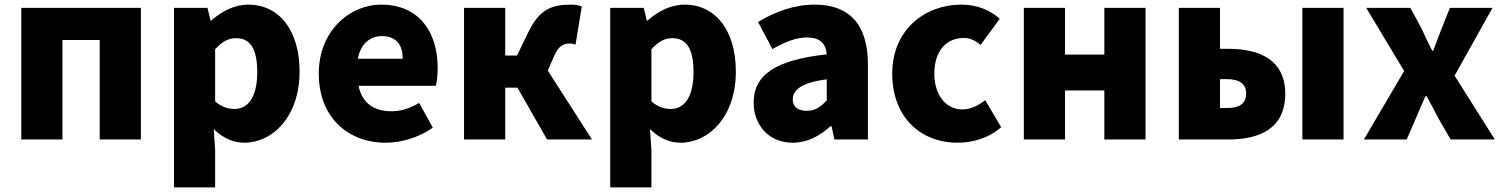

<svg xmlns="http://www.w3.org/2000/svg" viewBox="-20 -603 6498 830"><path d="M72 0H250V-430H411V0H589V-569H72Z M732 207H910V44L904 -45C942 -7 988 14 1036 14C1158 14 1275 -98 1275 -294C1275 -469 1189 -583 1053 -583C994 -583 938 -554 893 -514H890L877 -569H732ZM994 -132C967 -132 938 -140 910 -165V-390C940 -423 967 -438 1000 -438C1063 -438 1092 -391 1092 -291C1092 -177 1048 -132 994 -132Z M1648 14C1714 14 1792 -9 1851 -51L1792 -158C1751 -134 1713 -122 1672 -122C1600 -122 1546 -154 1530 -232H1864C1868 -246 1872 -277 1872 -309C1872 -464 1792 -583 1628 -583C1491 -583 1358 -469 1358 -285C1358 -96 1484 14 1648 14ZM1527 -349C1539 -416 1582 -447 1631 -447C1696 -447 1721 -405 1721 -349Z M1986 0H2164V-224H2217L2345 0H2539L2348 -298L2375 -360C2396 -408 2418 -415 2446 -415C2454 -415 2461 -412 2468 -410L2495 -575C2481 -581 2465 -583 2448 -583C2363 -583 2311 -561 2264 -464L2215 -363H2164V-569H1986Z M2618 207H2796V44L2790 -45C2828 -7 2874 14 2922 14C3044 14 3161 -98 3161 -294C3161 -469 3075 -583 2939 -583C2880 -583 2824 -554 2779 -514H2776L2763 -569H2618ZM2880 -132C2853 -132 2824 -140 2796 -165V-390C2826 -423 2853 -438 2886 -438C2949 -438 2978 -391 2978 -291C2978 -177 2934 -132 2880 -132Z M3407 14C3470 14 3523 -15 3570 -57H3575L3587 0H3732V-323C3732 -501 3649 -583 3502 -583C3413 -583 3332 -553 3257 -508L3319 -391C3376 -423 3423 -441 3468 -441C3526 -441 3550 -414 3554 -368C3332 -344 3238 -279 3238 -159C3238 -64 3302 14 3407 14ZM3468 -124C3431 -124 3407 -140 3407 -173C3407 -213 3443 -246 3554 -260V-169C3528 -141 3504 -124 3468 -124Z M4120 14C4180 14 4252 -4 4308 -53L4239 -170C4210 -147 4176 -130 4140 -130C4071 -130 4019 -190 4019 -285C4019 -379 4068 -439 4147 -439C4171 -439 4193 -430 4219 -409L4302 -522C4259 -559 4205 -583 4136 -583C3977 -583 3837 -473 3837 -285C3837 -96 3960 14 4120 14Z M4406 0H4584V-212H4754V0H4932V-569H4754V-367H4584V-569H4406Z M5076 0H5290C5428 0 5536 -49 5536 -198C5536 -342 5428 -392 5290 -392H5254V-569H5076ZM5610 0H5788V-569H5610ZM5254 -136V-261H5283C5340 -261 5367 -239 5367 -199C5367 -156 5340 -136 5283 -136Z M5876 0H6061L6100 -90C6114 -123 6128 -156 6142 -187H6147C6165 -156 6182 -122 6199 -90L6251 0H6442L6268 -276L6432 -569H6248L6213 -482C6201 -449 6187 -416 6176 -384H6171C6155 -416 6139 -449 6124 -482L6077 -569H5886L6050 -296Z"/></svg>

Font: Noto Sans JP Black
Style: Regular
Weight: 900
Designer: Ryoko NISHIZUKA  (kana, bopomofo & ideographs); Paul D. Hunt (Latin, Greek & Cyrillic); Sandoll Communications , Soo-you
Foundry: Adobe
Version: Version 2.002;hotconv 1.0.116;makeotfexe 2.5.65601